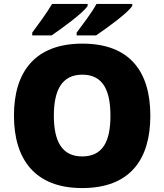

<svg xmlns="http://www.w3.org/2000/svg" viewBox="-20 -947 837 977"><path d="M653 -917V-927H471C447 -882 398 -819 370 -781V-767H469C521 -802 632 -882 653 -917ZM426 -917V-927H245C219 -882 172 -819 144 -781V-767H243C294 -802 405 -882 426 -917ZM745 -358C745 -580 643 -725 399 -725C158 -725 51 -581 51 -359C51 -136 158 10 398 10C643 10 745 -137 745 -358ZM254 -358C254 -487 294 -567 399 -567C504 -567 542 -487 542 -358C542 -229 504 -151 398 -151C295 -151 254 -229 254 -358Z"/></svg>

Font: Noto Sans Malayalam Black
Style: Regular
Weight: 900
Designer: Jelle Bosma - Monotype Design Team
Foundry: Monotype Imaging Inc.
Version: Version 2.104